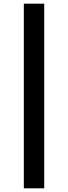

<svg xmlns="http://www.w3.org/2000/svg" viewBox="-20 -796 374 1054"><path d="M110.8 -775.9H222.7V237.8H110.8Z"/></svg>

Font: Doppio One
Style: Regular
Weight: 400
Designer: Szymon Celej
Foundry: Szymon Celej
Version: Version 1.002